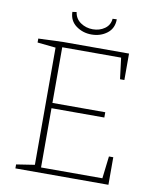

<svg xmlns="http://www.w3.org/2000/svg" viewBox="-93 -930 817 1002"><g transform="rotate(10 315.5 -429.5)"><path d="M514 -28 528 -146H551V0H58V-21L155 -36V-657L58 -667V-688L189 -693H538V-553H515L501 -665H189V-370H469V-342H189V-28ZM209 -856 231 -859Q236 -824 264.5 -804.5Q293 -785 329 -785Q365 -785 392 -804Q419 -823 422 -857L444 -858Q444 -810 409.5 -783.5Q375 -757 327 -757Q281 -757 245.5 -783Q210 -809 209 -856Z"/></g></svg>

Font: Bitter Pro ExtraLight
Style: Regular
Weight: 275
Designer: Sol Matas, and Bitter project Authors
Foundry: Sol Matas
Version: Version 1.010